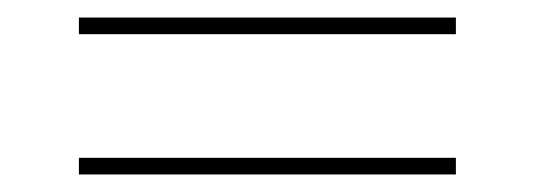

<svg xmlns="http://www.w3.org/2000/svg" viewBox="-20 -435 610 219"><path d="M70 -396H500V-415H70ZM70 -236H500V-255H70Z"/></svg>

Font: Fixel Display Thin
Style: Regular
Weight: 100
Designer: AlfaBravo + MacPaw
Foundry: Kyrylo Tkachov, Marchela Mozhyna, Serhii Makarenko, Maria Weinstein, Zakhar Kryvoshyya
Version: Version 1.211